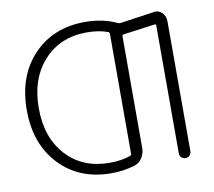

<svg xmlns="http://www.w3.org/2000/svg" viewBox="-82 -858 1047 940"><g transform="rotate(-10 441.5 -388.0)"><path d="M398.4 -63.5Q457 -63.5 502 -79.1Q508.8 -82 508.8 -89.8V-685.5Q508.8 -692.4 502 -695.3Q457 -711.9 398.4 -711.9Q265.6 -711.9 184.1 -622.6Q102.5 -533.2 102.5 -386.7Q102.5 -240.2 183.6 -151.9Q264.6 -63.5 398.4 -63.5ZM739.3 -752.9Q743.2 -753.9 747.1 -753.9Q765.6 -753.9 780.3 -739.3Q796.9 -721.7 796.9 -696.3V-50.8Q796.9 -38.1 788.6 -29.8Q780.3 -21.5 768.1 -21.5Q755.9 -21.5 747.6 -29.8Q739.3 -38.1 739.3 -50.8V-685.5Q739.3 -693.4 732.4 -692.4L574.2 -670.9Q567.4 -669.9 567.4 -662.1V-107.4Q567.4 -89.8 561 -73.7Q554.7 -57.6 542.5 -45.4Q530.3 -33.2 513.7 -28.3Q459 -11.7 398.4 -11.7Q239.3 -11.7 141.1 -115.2Q43 -218.8 43 -387.7Q43 -556.6 141.1 -660.2Q239.3 -763.7 398.4 -763.7Q486.3 -763.7 556.6 -730.5Q563.5 -727.5 570.3 -728.5Z"/></g></svg>

Font: Gen Jyuu Gothic Light
Style: Regular
Weight: 200
Designer: [Source Han Sans]
Ryoko NISHIZUKA  (kana & ideographs); Paul D. Hunt (Latin, Greek & Cyrillic); Wenlong ZHANG  (bopomofo
Version: Version 1.002.20150607